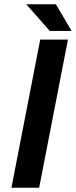

<svg xmlns="http://www.w3.org/2000/svg" viewBox="-20 -887 358 907"><path d="M34 0 170 -700H301L165 0ZM318 -741H215L104 -867H244Z"/></svg>

Font: REM Medium Medium
Style: Italic
Weight: 500
Italic angle: -11°
Version: Version 1.005;gftools[0.9.28]